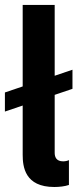

<svg xmlns="http://www.w3.org/2000/svg" viewBox="-25 -747 311 771"><path d="M266 -390.3V-467L194.6 -442.8V-727.3H66.1V-399.9L-5.3 -375.7V-299L66.1 -323.2V-125.4C66.1 -77.4 74.9 3.9 193.2 3.9C212.7 3.9 235.8 1.4 251.8 -4.3V-104C245.4 -100.9 236.9 -99.1 228.7 -99.1C201 -99.1 194.6 -116.5 194.6 -133.5V-366.1Z"/></svg>

Font: TID UI Semi Bold
Style: Regular
Weight: 600
Designer: The TID Project Authors
Foundry: Bakken & Bæck
Version: Version 1.001;hotconv 1.0.109;makeotfexe 2.5.65596